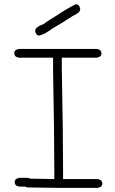

<svg xmlns="http://www.w3.org/2000/svg" viewBox="-20 -901 540 899"><path d="M68.4 -671.9H433.6Q455.1 -668.5 455.1 -650.4Q455.1 -634.8 433.6 -630.9H269.5V-574.2Q275.4 -267.1 275.4 -91.8V-62.5H437.5Q459 -59.1 459 -41Q459 -25.4 437.5 -21.5H242.2Q193.8 -21.5 107.4 -23.4Q101.1 -27.3 95.7 -27.3H70.3Q48.8 -30.8 48.8 -48.8Q48.8 -64.5 70.3 -68.4H109.4L123 -64.5Q199.7 -62.5 234.4 -62.5V-93.8Q234.4 -266.1 228.5 -572.3V-630.9H68.4Q46.9 -634.3 46.9 -652.3Q46.9 -668 68.4 -671.9ZM335.9 -880.9Q351.6 -880.9 355.5 -859.4V-857.4Q355.5 -841.3 320.3 -826.2Q283.7 -801.3 222.7 -765.6Q190.4 -741.2 164.1 -734.4Q148.4 -734.4 144.5 -755.9Q144.5 -774.4 185.5 -789.1Q194.3 -797.4 248 -830.1Q288.6 -857.9 334 -880.9Z"/></svg>

Font: CEF Fonts CJK Mono
Style: Regular
Weight: 400
Designer: PartyBoss (派对大魔王)
Version: Release 2.25